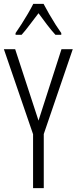

<svg xmlns="http://www.w3.org/2000/svg" viewBox="-20 -967 394 987"><path d="M178 -347 296 -714H354L205 -278V0H150V-277L0 -714H58ZM204 -947Q216 -924 233 -894.5Q250 -865 267 -838.5Q284 -812 295 -797V-788H265Q244 -811 221.5 -840.5Q199 -870 178 -899Q157 -872 133.5 -840.5Q110 -809 91 -788H60V-797Q74 -817 91 -843.5Q108 -870 124 -897.5Q140 -925 151 -947Z"/></svg>

Font: Noto Sans Ethiopic ExtraCondensed Light
Style: Regular
Weight: 300
Width: 2
Designer: Monotype Design Team
Foundry: Monotype Imaging Inc.
Version: Version 2.102; ttfautohint (v1.8.4.7-5d5b)